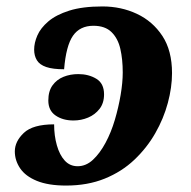

<svg xmlns="http://www.w3.org/2000/svg" viewBox="-20 -566 594 596"><path d="M185 10Q130 10 94.5 -4.5Q59 -19 42.5 -43.5Q26 -68 26 -96Q26 -127 54 -153.5Q82 -180 148 -180Q148 -145 156.5 -115Q165 -85 181 -67.5Q197 -50 221 -50Q247 -50 268.5 -70Q290 -90 307.5 -122.5Q325 -155 336.5 -194Q348 -233 354.5 -271.5Q361 -310 361 -341Q361 -382 353.5 -414.5Q346 -447 326 -466.5Q306 -486 270 -486Q228 -486 206.5 -455Q185 -424 179 -351Q144 -351 123.5 -358Q103 -365 94.5 -379Q86 -393 86 -412Q86 -433 96 -456Q106 -479 130 -499.5Q154 -520 195 -533Q236 -546 298 -546Q356 -546 405 -523Q454 -500 484 -454.5Q514 -409 514 -339Q514 -295 501 -246.5Q488 -198 462 -152.5Q436 -107 397 -70Q358 -33 305 -11.5Q252 10 185 10ZM208 -192Q175 -192 152.5 -207.5Q130 -223 130 -254Q130 -283 143 -301Q156 -319 177 -327.5Q198 -336 223 -336Q255 -336 279 -321.5Q303 -307 303 -273Q303 -246 289 -228Q275 -210 253.5 -201Q232 -192 208 -192Z"/></svg>

Font: Noto Serif
Style: Italic
Weight: 400
Italic angle: -12°
Designer: Monotype Design Team
Foundry: Monotype Imaging Inc.
Version: Version 2.013